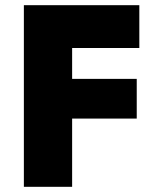

<svg xmlns="http://www.w3.org/2000/svg" viewBox="-20 -720 609 740"><path d="M72 -700H517V-535H258V-416H507V-263H258V0H72Z"/></svg>

Font: Jost* Heavy
Style: Regular
Weight: 800
Version: Version 3.7